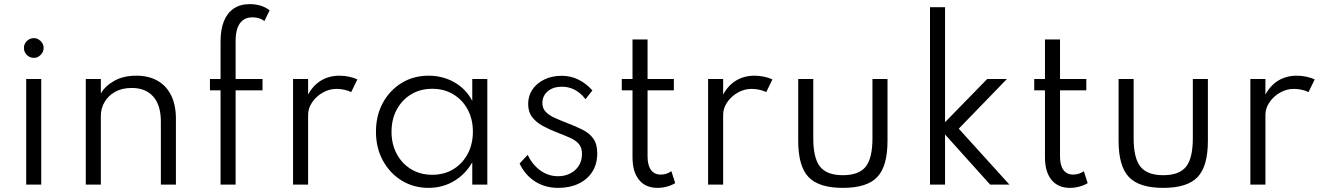

<svg xmlns="http://www.w3.org/2000/svg" viewBox="-20 -895 6422 931"><path d="M107 0V-512H180V0ZM144 -614.5Q130.5 -614.5 119.8 -621Q109 -627.5 102.5 -638.5Q96 -649.5 96 -662.5Q96 -675.5 102.5 -686.2Q109 -697 119.8 -703.5Q130.5 -710 144 -710Q157 -710 167.5 -703.5Q178 -697 184.8 -686.5Q191.5 -676 191.5 -662.5Q191.5 -649.5 184.8 -638.5Q178 -627.5 167.5 -621Q157 -614.5 144 -614.5Z M396 0V-512H469V-442Q490 -478 534 -503Q578 -528 641.5 -528Q701 -528 744 -503.5Q787 -479 810 -432.2Q833 -385.5 833 -319.5V0H760V-305.5Q760 -385 723 -426.8Q686 -468.5 618.5 -468.5Q571.5 -468.5 538.2 -449.8Q505 -431 487 -400.2Q469 -369.5 469 -333.5V0Z M1049.5 0V-457H998V-512H1049.5V-695.5Q1049.5 -753 1066 -793Q1082.5 -833 1114 -854Q1145.5 -875 1191.5 -875Q1220 -875 1244.5 -867.2Q1269 -859.5 1287.5 -845L1262 -793Q1239 -811 1204 -811Q1176 -811 1158 -797.2Q1140 -783.5 1131.2 -758Q1122.5 -732.5 1122.5 -697.5V-512H1253V-457H1122.5V0Z M1401 0V-512H1474V-436.5Q1498.5 -481.5 1537.2 -504.8Q1576 -528 1627 -528Q1649.5 -528 1672.8 -523Q1696 -518 1713 -510L1683 -448.5Q1668 -456 1648.8 -460Q1629.5 -464 1612 -464Q1576.5 -464 1545 -446Q1513.5 -428 1493.8 -399.2Q1474 -370.5 1474 -338V0Z M2058 16Q1986 16 1928.2 -19.2Q1870.5 -54.5 1836.8 -116Q1803 -177.5 1803 -256.5Q1803 -334.5 1836.2 -395.8Q1869.5 -457 1927.2 -492.5Q1985 -528 2058 -528Q2127.5 -528 2184 -495.5Q2240.5 -463 2270 -405.5V-512H2343V0H2270V-108Q2237 -50 2181.5 -17Q2126 16 2058 16ZM2076 -47.5Q2133.5 -47.5 2177.8 -74.2Q2222 -101 2247.5 -148.2Q2273 -195.5 2273 -256Q2273 -317 2247.8 -364Q2222.5 -411 2178 -437.8Q2133.5 -464.5 2076 -464.5Q2018.5 -464.5 1974 -437.8Q1929.5 -411 1904 -364Q1878.5 -317 1878.5 -256Q1878.5 -195.5 1904 -148.2Q1929.5 -101 1974 -74.2Q2018.5 -47.5 2076 -47.5Z M2687 16Q2623.5 16 2575 -14.8Q2526.5 -45.5 2499.5 -102L2538.5 -144Q2562.5 -95 2601 -67.8Q2639.5 -40.5 2686.5 -40.5Q2718 -40.5 2744.2 -53.5Q2770.5 -66.5 2786.2 -90.8Q2802 -115 2802 -148.5Q2802 -179 2787.2 -196.5Q2772.5 -214 2744.2 -226.8Q2716 -239.5 2674 -255.5Q2641.5 -268.5 2611 -285Q2580.5 -301.5 2560.8 -326.8Q2541 -352 2541 -391Q2541 -430.5 2562 -461.2Q2583 -492 2620 -509.8Q2657 -527.5 2704 -527.5Q2747 -527.5 2784.8 -509Q2822.5 -490.5 2852.5 -456.5L2819 -414Q2773 -474.5 2704.5 -474.5Q2662.5 -474.5 2636.2 -452.5Q2610 -430.5 2610 -395Q2610 -369.5 2626.5 -352.5Q2643 -335.5 2669.8 -323.5Q2696.5 -311.5 2727.5 -299.5Q2772.5 -282.5 2805.8 -265.5Q2839 -248.5 2857.5 -222.2Q2876 -196 2876 -151Q2876 -99.5 2852 -62Q2828 -24.5 2785.2 -4.2Q2742.5 16 2687 16Z M3168 16Q3110.5 16 3078.8 -22.8Q3047 -61.5 3047 -132V-457H2995V-512H3047V-703.5H3120V-512H3247.5V-457H3120V-136Q3120 -93.5 3136.5 -71Q3153 -48.5 3183.5 -48.5Q3213 -48.5 3235.5 -65L3254 -7Q3237 3.5 3214 9.8Q3191 16 3168 16Z M3413.5 0V-512H3486.5V-436.5Q3511 -481.5 3549.8 -504.8Q3588.5 -528 3639.5 -528Q3662 -528 3685.2 -523Q3708.5 -518 3725.5 -510L3695.5 -448.5Q3680.5 -456 3661.2 -460Q3642 -464 3624.5 -464Q3589 -464 3557.5 -446Q3526 -428 3506.2 -399.2Q3486.5 -370.5 3486.5 -338V0Z M4067 16Q3950.5 16 3900.5 -36.5Q3850.5 -89 3850.5 -212V-512H3923.5V-225Q3923.5 -128 3956.5 -86.8Q3989.5 -45.5 4067 -45.5Q4145 -45.5 4177.8 -86.8Q4210.5 -128 4210.5 -225V-512H4283.5V-212Q4283.5 -89 4233.8 -36.5Q4184 16 4067 16Z M4489.5 0V-860H4562.5V-302.5L4767 -512H4862.5L4629 -271L4874.5 0H4781L4562.5 -243V0Z M5168 16Q5110.5 16 5078.8 -22.8Q5047 -61.5 5047 -132V-457H4995V-512H5047V-703.5H5120V-512H5247.5V-457H5120V-136Q5120 -93.5 5136.5 -71Q5153 -48.5 5183.5 -48.5Q5213 -48.5 5235.5 -65L5254 -7Q5237 3.5 5214 9.8Q5191 16 5168 16Z M5620.5 16Q5504 16 5454 -36.5Q5404 -89 5404 -212V-512H5477V-225Q5477 -128 5510 -86.8Q5543 -45.5 5620.5 -45.5Q5698.5 -45.5 5731.2 -86.8Q5764 -128 5764 -225V-512H5837V-212Q5837 -89 5787.2 -36.5Q5737.5 16 5620.5 16Z M6043 0V-512H6116V-436.5Q6140.5 -481.5 6179.2 -504.8Q6218 -528 6269 -528Q6291.5 -528 6314.8 -523Q6338 -518 6355 -510L6325 -448.5Q6310 -456 6290.8 -460Q6271.5 -464 6254 -464Q6218.5 -464 6187 -446Q6155.5 -428 6135.8 -399.2Q6116 -370.5 6116 -338V0Z"/></svg>

Font: Spartan Thin
Style: Regular
Weight: 400
Version: Version 1.004